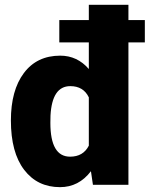

<svg xmlns="http://www.w3.org/2000/svg" viewBox="-20 -770 685 800"><path d="M583.5 -593.3H515.1V0H367.2L358.9 -56.6Q308.1 9.8 230 9.8Q135.7 9.8 80.6 -62.5Q25.4 -134.8 25.4 -268.1Q25.4 -393.6 79.6 -465.8Q133.8 -538.1 231 -538.1Q301.8 -538.1 350.1 -482.4V-593.3H227.1V-686.5H350.1V-750H515.1V-686.5H583.5ZM189.9 -257.8Q189.9 -117.2 272 -117.2Q326.7 -117.2 350.1 -163.1V-364.3Q327.6 -411.1 272.9 -411.1Q196.8 -411.1 190.4 -288.1Z"/></svg>

Font: Sadagaat-English
Style: Regular
Weight: 900
Designer: Ahmed alsheikh
Foundry: Ahmed alsheikh Design
Version: Version 2.137;January 17, 2018;FontCreator 11.0.0.2408 64-bi